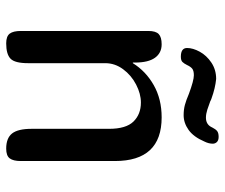

<svg xmlns="http://www.w3.org/2000/svg" viewBox="-73 -653 726 620"><g transform="rotate(90 290.0 -343.0)"><path d="M123 -502Q151 -502 166.5 -480.5Q182 -459 182 -416V-409H184Q210 -451 255 -476.5Q300 -502 359 -502Q500 -502 500 -351V-47Q500 -23 491.5 -11.5Q483 0 460 0Q426 0 411 -19Q396 -38 396 -82V-332Q396 -387 372.5 -411Q349 -435 311 -435Q283 -435 253 -419.5Q223 -404 203.5 -377.5Q184 -351 184 -320V-71Q184 -28 169.5 -14Q155 0 120 0Q97 0 88.5 -11.5Q80 -23 80 -47V-459Q80 -483 90 -492.5Q100 -502 123 -502ZM190 -584Q185 -574 180 -569Q175 -564 163 -564Q135 -564 135 -584Q135 -603 147 -625Q159 -647 182 -662.5Q205 -678 235 -678Q265 -675 298 -663Q304 -661 307 -659Q320 -654 334 -649.5Q348 -645 360 -645Q381 -645 390 -662L392 -666Q397 -676 403 -681Q409 -686 422 -686Q433 -686 438.5 -680.5Q444 -675 444 -667Q444 -654 437 -640Q422 -605 399.5 -589Q377 -573 352 -573Q334 -573 319 -577Q304 -581 283 -590Q240 -606 223 -606Q208 -606 201.5 -600.5Q195 -595 190 -584Z"/></g></svg>

Font: Marmelad for Arash.Academy
Style: Regular
Weight: 400
Designer: Manvel Shmavonyan
Foundry: Cyreal
Version: Version 1.110;Glyphs 3.2 (3202)